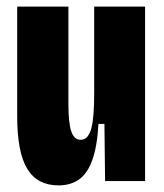

<svg xmlns="http://www.w3.org/2000/svg" viewBox="-20 -548 495 581"><path d="M157 13Q93 13 62.5 -37Q32 -87 32 -197V-528H187V-233Q187 -177 195.5 -151Q204 -125 224 -125Q236 -125 244 -134Q252 -143 256.5 -160Q261 -177 263 -204Q265 -231 265 -267V-528H419V-232V0H298L296 -173H278Q274 -104 259 -63Q244 -22 218.5 -4.5Q193 13 157 13Z"/></svg>

Font: Bricolage Grotesque 48pt Condensed ExtraBold
Style: Regular
Weight: 800
Width: 3
Designer: Mathieu Triay
Foundry: Atelier Triay
Version: Version 1.001;gftools[0.9.33.dev8+g029e19f]